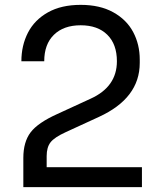

<svg xmlns="http://www.w3.org/2000/svg" viewBox="-20 -770 658 790"><path d="M216 -301 353 -364Q461 -413 461 -518Q461 -588 421.5 -627Q382 -666 312 -666Q242 -666 202 -627Q162 -588 162 -518H68Q68 -583 95 -635.5Q122 -688 177 -719Q232 -750 312 -750Q391 -750 446 -719.5Q501 -689 528 -638Q555 -587 555 -525V-511Q555 -366 387 -289L250 -226Q204 -205 188 -184.5Q172 -164 172 -128V-82H564V0H76V-120Q76 -186 106 -225.5Q136 -265 216 -301Z"/></svg>

Font: Sora-SIA
Style: Regular
Weight: 400
Designer: Jonathan Barnbrook, Julián Moncada
Foundry: Barnbrook Fonts
Version: Version 2.000